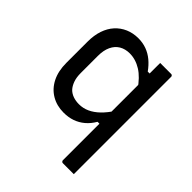

<svg xmlns="http://www.w3.org/2000/svg" viewBox="-203 -675 1006 1006"><g transform="rotate(45 300.0 -171.5)"><path d="M415 -532Q436 -532 455.5 -532Q475 -532 496 -532Q500 -532 502 -530.5Q504 -529 505.5 -527Q507 -525 507 -521Q507 -446 507 -368.5Q507 -291 507 -214Q507 -137 507 -63Q507 11 507 80Q507 114 507 144.5Q507 175 507 200Q486 200 466.5 200Q447 200 426 200Q423 200 420.5 198.5Q418 197 416.5 194.5Q415 192 415 189Q415 112 415 34Q415 -44 415 -121.5Q415 -199 415 -276.5Q415 -354 415 -432Q415 -448 415 -464.5Q415 -481 415 -498Q415 -515 415 -532ZM429 -82H401Q383 -51 358.5 -30.5Q334 -10 305 0Q276 10 241 10Q190 10 150.5 -13.5Q111 -37 89 -80.5Q67 -124 67 -185V-342Q67 -389 79.5 -426Q92 -463 115.5 -489Q139 -515 171.5 -529Q204 -543 243 -543Q276 -543 304.5 -532.5Q333 -522 357 -502Q381 -482 401 -454H429V-350Q393 -404 352 -429.5Q311 -455 267 -455Q234 -455 209.5 -440.5Q185 -426 171.5 -397.5Q158 -369 158 -327V-200Q158 -168 166.5 -144.5Q175 -121 189 -106Q203 -92 223 -85Q243 -78 267 -78Q297 -78 324.5 -90.5Q352 -103 378 -128Q404 -153 429 -192Z"/></g></svg>

Font: Recursive
Style: Regular
Weight: 400
Version: Version 1.085